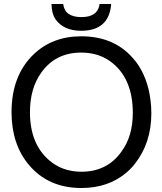

<svg xmlns="http://www.w3.org/2000/svg" viewBox="-20 -924 818 967"><path d="M239.3 -903.8H298.3Q306.2 -837.9 390.1 -837.9Q467.3 -837.9 480 -895L481 -903.8H540Q529.3 -769 388.2 -769Q302.2 -769 260.3 -825.7L258.3 -829.1Q240.2 -856 239.3 -903.8ZM389.2 -741.2Q563 -741.2 660.2 -618.2L661.1 -617.2L663.1 -615.2Q723.1 -536.1 737.8 -421.9Q742.2 -389.2 742.2 -353Q742.2 -205.1 660.2 -100.1Q640.1 -74.2 616.2 -54.2Q524.9 22.9 390.1 22.9Q223.1 22.9 125 -94.2Q38.1 -198.2 38.1 -358.9Q38.1 -543 148.9 -649.9Q244.1 -741.2 389.2 -741.2ZM389.2 -659.2Q258.8 -659.2 187 -557.1Q130.9 -478 130.9 -358.9Q130.9 -201.2 226.1 -118.2Q293 -59.1 390.1 -59.1Q519 -59.1 590.8 -159.2Q648.9 -236.8 648.9 -355Q648.9 -520 550.8 -603Q484.9 -659.2 389.2 -659.2Z"/></svg>

Font: SolaimanLipiNormal
Style: Normal
Weight: 400
Designer: Solaiman Karim
Version: Version 1.6.1 ; ttfautohint (v1.5.65-e2d9)